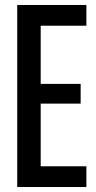

<svg xmlns="http://www.w3.org/2000/svg" viewBox="-20 -749 385 769"><path d="M49 0V-729H326V-646H143V-413H303V-334H143V-83H326V0Z"/></svg>

Font: Mona Sans Condensed Medium
Style: Regular
Weight: 500
Width: 3
Designer: Deni Anggara
Foundry: GitHub
Version: Version 1.001; ttfautohint (v1.8.4.7-5d5b);gftools[0.9.31]